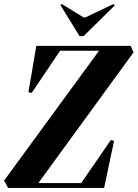

<svg xmlns="http://www.w3.org/2000/svg" viewBox="-32 -926 678 946"><path d="M8 0H481L530 -232L514 -236L368 -24H157L626 -668L612 -700H147L108 -472L124 -468L264 -676H456L-12 -36ZM360 -748H380L533 -899L527 -906L388 -840H380L273 -906L265 -902Z"/></svg>

Font: Mazius Display Extra Italic
Style: Bold
Weight: 700
Italic angle: -17°
Designer: Alberto Casagrande & Collletttivo
Foundry: Collletttivo
Version: Version 2.000;Glyphs 3.2 (3217)